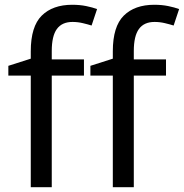

<svg xmlns="http://www.w3.org/2000/svg" viewBox="-20 -785 771 805"><path d="M332 -468H197V0H109V-468H15V-509L109 -539V-570Q109 -674 155 -719.5Q201 -765 283 -765Q315 -765 341.5 -759.5Q368 -754 387 -747L364 -678Q348 -683 327 -688Q306 -693 284 -693Q240 -693 218.5 -663.5Q197 -634 197 -571V-536H332ZM676 -468H541V0H453V-468H359V-509L453 -539V-570Q453 -674 499 -719.5Q545 -765 627 -765Q659 -765 685.5 -759.5Q712 -754 731 -747L708 -678Q692 -683 671 -688Q650 -693 628 -693Q584 -693 562.5 -663.5Q541 -634 541 -571V-536H676Z"/></svg>

Font: Noto Sans
Style: Regular
Weight: 400
Designer: Monotype Design Team
Foundry: Monotype Imaging Inc.
Version: Version 2.007